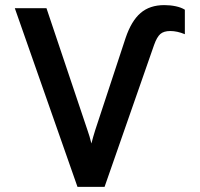

<svg xmlns="http://www.w3.org/2000/svg" viewBox="-20 -732 782 752"><path d="M283.5 0 38 -700H162L322.5 -222.5Q326.5 -211 330.8 -197Q335 -183 338 -170Q341 -182.5 345 -196Q349 -209.5 353 -222.5L472 -583.5Q494.5 -650 530.5 -681Q566.5 -712 623.5 -712Q647 -712 668.2 -707.5Q689.5 -703 704 -694V-598Q674 -610.5 647 -610.5Q621.5 -610.5 608 -598.8Q594.5 -587 583.5 -556L389.5 0Z"/></svg>

Font: Overpass SemiBold
Style: Regular
Weight: 600
Designer: Delve Withrington, Dave Bailey, Thomas Jockin
Foundry: Delve Fonts LLC
Version: Version 4.000